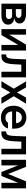

<svg xmlns="http://www.w3.org/2000/svg" viewBox="1754 -2330 588 4135"><g transform="rotate(90 2047.5 -263.0)"><path d="M59.6 -530.3H283.2Q345.7 -530.3 391.4 -513.4Q437 -496.6 461.7 -464.4Q486.3 -432.1 486.3 -387.7Q486.3 -343.8 455.8 -315.4Q425.3 -287.1 371.1 -277.3Q412.6 -273.4 444.3 -255.9Q476.1 -238.3 493.9 -209.5Q511.7 -180.7 511.7 -143.6Q511.7 -100.1 488.8 -67.6Q465.8 -35.2 422.1 -17.6Q378.4 0 317.4 0H59.6ZM390.6 -159.2Q390.6 -192.4 371.1 -210.9Q351.6 -229.5 317.4 -229.5H176.8V-97.7H317.4Q351.6 -97.7 371.1 -114Q390.6 -130.4 390.6 -159.2ZM367.2 -372.1Q367.2 -399.9 344.7 -415.3Q322.3 -430.7 283.2 -430.7H176.8V-310.5H285.2Q323.2 -310.5 345.2 -327.1Q367.2 -343.8 367.2 -372.1Z M941.4 -530.3H1068.4V0H948.2V-362.3L736.3 0H607.4V-530.3H727.5V-168Z M1151.4 -102.5H1169.9Q1197.8 -102.5 1214.1 -119.9Q1230.5 -137.2 1238.8 -178.7Q1247.1 -220.2 1250 -295.9L1258.8 -530.3H1645.5V0H1525.4V-428.7H1372.1L1363.3 -256.8Q1359.4 -167.5 1340.1 -111.1Q1320.8 -54.7 1284.2 -27.3Q1247.6 0 1190.4 0H1151.4Z M1971.7 -334 2081.1 -530.3H2212.9L2052.7 -265.6L2215.8 0H2085L1971.7 -191.4L1861.3 0H1728.5L1890.6 -265.6L1732.4 -530.3H1864.3Z M2257.8 -261.7Q2257.8 -343.3 2289.1 -405.5Q2320.3 -467.8 2377.2 -502.4Q2434.1 -537.1 2508.8 -537.1Q2576.2 -537.1 2631.1 -508.3Q2686 -479.5 2718.5 -419.2Q2751 -358.9 2751 -269.5V-230.5H2380.9Q2381.3 -186 2398.4 -153.6Q2415.5 -121.1 2445.8 -104Q2476.1 -86.9 2516.6 -86.9Q2556.2 -86.9 2584 -102.1Q2611.8 -117.2 2624 -141.6H2746.1Q2734.9 -95.7 2703.6 -61.3Q2672.4 -26.9 2624.3 -8.1Q2576.2 10.7 2515.6 10.7Q2436.5 10.7 2378.2 -22.7Q2319.8 -56.2 2288.8 -117.7Q2257.8 -179.2 2257.8 -261.7ZM2631.8 -315.4Q2631.3 -351.6 2616.2 -379.9Q2601.1 -408.2 2573.7 -424.3Q2546.4 -440.4 2510.7 -440.4Q2474.1 -440.4 2445.6 -423.6Q2417 -406.7 2400.4 -378.2Q2383.8 -349.6 2381.3 -315.4Z M2810.5 -102.5H2829.1Q2856.9 -102.5 2873.3 -119.9Q2889.6 -137.2 2897.9 -178.7Q2906.2 -220.2 2909.2 -295.9L2918 -530.3H3304.7V0H3184.6V-428.7H3031.2L3022.5 -256.8Q3018.6 -167.5 2999.3 -111.1Q2980 -54.7 2943.4 -27.3Q2906.7 0 2849.6 0H2810.5Z M3885.7 -530.3H4036.1V0H3918V-363.8L3770.5 0H3684.6L3542 -359.9V0H3421.9V-530.3H3573.2L3727.5 -144.5Z"/></g></svg>

Font: Pretendard Std SemiBold
Style: Regular
Weight: 600
Designer: Base glyphs from Inter by Rasmus Andersson; Hangeul glyphs from Noto Sans CJK(Source Han Sans) by Jang Soo-young and Kan
Foundry: Kil Hyung-jin
Version: Version 1.309